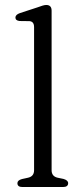

<svg xmlns="http://www.w3.org/2000/svg" viewBox="-20 -752 330 772"><path d="M187.5 -709V-67.5Q187.5 -43 211.5 -37.5L235.5 -32.5Q254 -27 254 -15.5Q254 0 233 0H70Q50 0 50 -15.5Q50 -27 68 -32L93 -37.5Q117 -43 117 -67.5V-643Q117 -665.5 98.5 -667L58.5 -667.5Q42 -669.5 42 -681.5Q42 -693 60.5 -699.5L129.5 -722Q141.5 -726.5 150.5 -729.2Q159.5 -732 166 -732Q187.5 -732 187.5 -709Z"/></svg>

Font: Fraunces 9pt Soft Light
Style: Regular
Weight: 300
Version: Version 1.000;[0bf87f6ff]